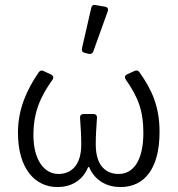

<svg xmlns="http://www.w3.org/2000/svg" viewBox="-20 -757 729 788"><path d="M354.5 -724.6 316.4 -558.6C314.5 -547.9 318.4 -542 328.1 -540L343.8 -536.1C352.5 -534.2 360.4 -537.1 363.3 -546.9L421.9 -710C425.8 -720.7 421.9 -727.5 411.1 -729.5L372.1 -736.3C362.3 -738.3 356.4 -734.4 354.5 -724.6ZM53.7 -212.9C53.7 -61.5 126 10.7 215.8 10.7C269.5 10.7 318.4 -13.7 341.8 -71.3H345.7C370.1 -13.7 420.9 10.7 474.6 10.7C570.3 10.7 634.8 -61.5 634.8 -215.8C634.8 -319.3 603.5 -388.7 552.7 -460C547.9 -467.8 541 -469.7 532.2 -465.8L502 -452.1C492.2 -447.3 490.2 -440.4 496.1 -430.7C545.9 -359.4 568.4 -303.7 568.4 -212.9C568.4 -96.7 526.4 -43 466.8 -43C419.9 -43 373 -71.3 373 -164.1C373 -197.3 375 -231.4 377.9 -272.5C378.9 -283.2 373 -289.1 363.3 -289.1H323.2C313.5 -289.1 307.6 -283.2 308.6 -272.5C311.5 -231.4 313.5 -197.3 313.5 -164.1C313.5 -73.2 267.6 -43 219.7 -43C162.1 -43 117.2 -99.6 117.2 -202.1C117.2 -296.9 145.5 -359.4 195.3 -429.7C201.2 -438.5 199.2 -446.3 189.5 -451.2L160.2 -464.8C151.4 -469.7 144.5 -467.8 138.7 -460C90.8 -389.6 53.7 -310.5 53.7 -212.9Z"/></svg>

Font: Ed Sans Neue Light
Style: Regular
Weight: 300
Designer: Stephen Hutchings
Version: Version 1.004;PS 001.004;hotconv 1.0.88;makeotf.lib2.5.64775